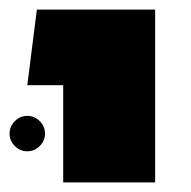

<svg xmlns="http://www.w3.org/2000/svg" viewBox="-22 -629 399 401"><path d="M110 -248V-609H302V-248ZM35 -451 55 -609H217V-451ZM35 -313Q20 -313 9 -324Q-2 -335 -2 -350Q-2 -365 9 -376Q20 -387 35 -387Q50 -387 61 -376Q72 -365 72 -350Q72 -335 61 -324Q50 -313 35 -313Z"/></svg>

Font: Noto Sans Hebrew Thin Black
Style: Regular
Weight: 900
Version: Version 3.001